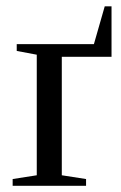

<svg xmlns="http://www.w3.org/2000/svg" viewBox="-20 -602 391 622"><path d="M180.2 -418V-34.2L258.8 -22V0H21V-22L99.1 -34.2V-424.8L34.2 -437V-459H284.2L319.3 -581.5H341.3V-418Z"/></svg>

Font: Tinos
Style: Regular
Weight: 400
Designer: Steve Matteson
Foundry: Monotype Imaging Inc.
Version: Version 1.23